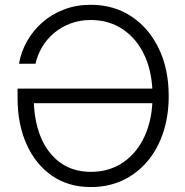

<svg xmlns="http://www.w3.org/2000/svg" viewBox="-20 -758 761 789"><path d="M353.5 10.7Q260.3 10.7 192.9 -36.4Q125.5 -83.5 88.9 -165.8Q52.2 -248 52.2 -354.5V-394H625V-334H96.2L118.7 -356.4Q118.7 -267.1 146 -198.5Q173.3 -129.9 226.1 -90.8Q278.8 -51.8 353.5 -51.8Q429.2 -51.8 486.3 -90.8Q543.5 -129.9 575.2 -200.2Q606.9 -270.5 606.9 -363.3Q606.9 -457.5 575 -527.8Q543 -598.1 485.6 -637Q428.2 -675.8 353 -675.8Q307.6 -675.8 269.5 -661.4Q231.4 -647 201.9 -622.1Q172.4 -597.2 153.1 -564.7Q133.8 -532.2 126 -496.1H58.1Q66.4 -544.9 91.1 -588.6Q115.7 -632.3 154.1 -666Q192.4 -699.7 242.9 -719Q293.5 -738.3 353 -738.3Q447.8 -738.3 519.8 -690.7Q591.8 -643.1 632.6 -558.6Q673.3 -474.1 673.3 -363.3Q673.3 -280.3 650.1 -211.7Q627 -143.1 584.2 -93.3Q541.5 -43.5 482.9 -16.4Q424.3 10.7 353.5 10.7Z"/></svg>

Font: Inter 28pt Light
Style: Regular
Weight: 300
Designer: Rasmus Andersson
Foundry: rsms
Version: Version 4.001;git-66647c0bb